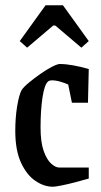

<svg xmlns="http://www.w3.org/2000/svg" viewBox="-20 -700 384 729"><path d="M181 9Q147 9 114 -13.5Q81 -36 59.5 -83Q38 -130 38 -203Q38 -253 45 -296Q52 -339 62 -358Q70 -370 90 -386.5Q110 -403 133.5 -419.5Q157 -436 177.5 -446.5Q198 -457 207 -457Q230 -457 260 -451.5Q290 -446 317 -438L314 -310H253L239 -379Q229 -384 210.5 -389.5Q192 -395 177 -395Q168 -395 163 -391Q149 -380 141.5 -331Q134 -282 134 -216Q134 -160 146 -126.5Q158 -93 174.5 -78.5Q191 -64 204 -64H317V-22Q293 -15 264 -7.5Q235 0 212 4.5Q189 9 181 9ZM83 -519 55 -544 153 -680H219L317 -544L289 -519L190 -603H182Z"/></svg>

Font: Grenze Gotisch
Style: Regular
Weight: 400
Designer: Renata Polastri
Foundry: Omnibus-Type
Version: Version 1.001